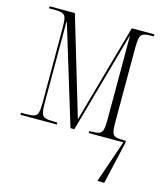

<svg xmlns="http://www.w3.org/2000/svg" viewBox="-111 -621 787 916"><g transform="rotate(15 282.0 -163.0)"><path d="M20 0V-10H42Q71 -10 85 -14.5Q99 -19 103 -35.5Q107 -52 107 -86V-451Q107 -485 103 -501Q99 -517 85 -521.5Q71 -526 42 -526H20V-536H145L290 -50L426 -536H538V-526H532Q502 -526 488.5 -521.5Q475 -517 470.5 -501Q466 -485 466 -450V-84Q466 -50 470 -34.5Q474 -19 488 -14.5Q502 -10 532 -10H538V0L490 210H456L528 0H357V-10H361Q391 -10 404.5 -14.5Q418 -19 422.5 -34.5Q427 -50 427 -84V-496H425L286 0H267L119 -485H117V-86Q117 -51 121.5 -35Q126 -19 140 -14.5Q154 -10 184 -10H199V0Z"/></g></svg>

Font: Noto Serif Display ExtraCondensed ExtraLight
Style: Regular
Weight: 200
Width: 2
Designer: Monotype Design Team
Foundry: Monotype Imaging Inc.
Version: Version 2.009